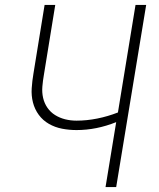

<svg xmlns="http://www.w3.org/2000/svg" viewBox="-20 -755 640 775"><path d="M406 0 449 -262Q409 -246 369 -238Q329 -230 289 -230Q259 -230 230.5 -235.5Q202 -241 177.5 -255Q153 -269 136.5 -291.5Q120 -314 113 -341.5Q106 -369 108 -399Q110 -429 115 -458L160 -735H203L157 -452Q153 -429 151 -405.5Q149 -382 154 -360Q159 -338 171.5 -320Q184 -302 202.5 -290.5Q221 -279 243 -273.5Q265 -268 289 -268Q330 -268 372.5 -276.5Q415 -285 456 -301L527 -735H570L449 0Z"/></svg>

Font: Iosevka Aile Extralight
Style: Italic
Weight: 200
Italic angle: -9°
Designer: Belleve Invis
Foundry: Belleve Invis
Version: Version 31.1.0; ttfautohint (v1.8.4)